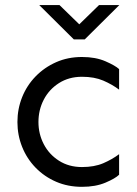

<svg xmlns="http://www.w3.org/2000/svg" viewBox="-20 -723 539 758"><path d="M303.7 14.6Q248 14.6 201.7 -5.4Q155.3 -25.4 120.6 -61Q85.9 -96.7 67.4 -143.1Q48.8 -189.5 48.8 -241.2Q48.8 -293 67.4 -339.4Q85.9 -385.7 120.6 -421.4Q155.3 -457 201.7 -477.5Q248 -498 303.7 -498Q357.4 -498 396.5 -481Q435.5 -463.9 450.2 -450.2V-369.1Q422.9 -389.6 387.7 -404.8Q352.5 -419.9 303.7 -419.9Q252 -419.9 212.9 -395Q173.8 -370.1 152.8 -329.6Q131.8 -289.1 131.8 -241.2Q131.8 -194.3 152.8 -153.8Q173.8 -113.3 212.9 -88.4Q252 -63.5 303.7 -63.5Q352.5 -63.5 387.7 -78.6Q422.9 -93.8 450.2 -114.3V-33.2Q435.5 -18.6 396.5 -2Q357.4 14.6 303.7 14.6ZM271.5 -567.4 134.8 -703.1H214.8L293 -627L371.1 -703.1H451.2L314.5 -567.4Z"/></svg>

Font: Sen
Style: Regular
Weight: 400
Designer: Kosal Sen, Philatype
Foundry: Philatype
Version: Version 2.000;gftools[0.9.31]